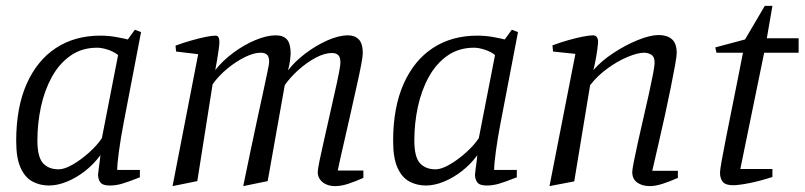

<svg xmlns="http://www.w3.org/2000/svg" viewBox="-20 -623 2732 652"><path d="M146 7Q116 7 90.5 -6.5Q65 -20 50 -53Q35 -86 35 -144Q35 -258 70.5 -338Q106 -418 170 -460Q234 -502 321 -502Q349 -502 376 -497Q403 -492 414 -489L438 -522L459 -514L399 -201Q390 -154 384 -110Q378 -66 378 -46H455V-21Q415 -5 394 1Q373 7 353 7Q329 7 321 -3.5Q313 -14 313 -30Q313 -33 315 -48Q317 -63 319 -78Q321 -93 321 -96Q298 -65 268.5 -42Q239 -19 207 -6Q175 7 146 7ZM179 -48Q199 -48 227.5 -64.5Q256 -81 283.5 -106Q311 -131 326 -154L381 -436Q368 -447 347 -454Q326 -461 310 -461Q258 -461 219.5 -434Q181 -407 156 -361.5Q131 -316 119 -260Q107 -204 107 -146Q107 -90 126 -69Q145 -48 179 -48Z M566 9 653 -439 578 -448 576 -468Q603 -478 629.5 -485.5Q656 -493 677.5 -497.5Q699 -502 712 -502Q716 -502 719 -500Q722 -498 723.5 -493Q725 -488 725 -479Q725 -472 722.5 -453.5Q720 -435 716.5 -415.5Q713 -396 711 -385Q736 -417 772.5 -444Q809 -471 847.5 -487Q886 -503 916 -503Q942 -503 954.5 -489Q967 -475 967 -440Q967 -435 965 -418.5Q963 -402 958 -384Q981 -414 1016.5 -441Q1052 -468 1091 -485.5Q1130 -503 1162 -503Q1185 -503 1198.5 -489Q1212 -475 1212 -442Q1212 -432 1206 -400.5Q1200 -369 1190 -325Q1180 -281 1169 -231Q1158 -181 1146.5 -132Q1135 -83 1127 -44H1214V-19Q1185 -6 1161.5 1.5Q1138 9 1118 9Q1101 9 1087.5 3Q1074 -3 1066.5 -14Q1059 -25 1059 -38Q1059 -47 1064.5 -74.5Q1070 -102 1079 -141Q1088 -180 1097.5 -223Q1107 -266 1116 -305.5Q1125 -345 1130.5 -373Q1136 -401 1136 -410Q1136 -429 1128.5 -436Q1121 -443 1107 -443Q1082 -443 1052 -427Q1022 -411 994 -386Q966 -361 947 -334L889 -8L806 9Q818 -49 830 -107Q842 -165 853.5 -217.5Q865 -270 874 -312Q883 -354 888.5 -380.5Q894 -407 894 -412Q894 -431 886.5 -437.5Q879 -444 865 -444Q842 -444 811.5 -429Q781 -414 752 -390Q723 -366 702 -337L650 -8Z M1426 7Q1396 7 1370.5 -6.5Q1345 -20 1330 -53Q1315 -86 1315 -144Q1315 -258 1350.5 -338Q1386 -418 1450 -460Q1514 -502 1601 -502Q1629 -502 1656 -497Q1683 -492 1694 -489L1718 -522L1739 -514L1679 -201Q1670 -154 1664 -110Q1658 -66 1658 -46H1735V-21Q1695 -5 1674 1Q1653 7 1633 7Q1609 7 1601 -3.5Q1593 -14 1593 -30Q1593 -33 1595 -48Q1597 -63 1599 -78Q1601 -93 1601 -96Q1578 -65 1548.5 -42Q1519 -19 1487 -6Q1455 7 1426 7ZM1459 -48Q1479 -48 1507.5 -64.5Q1536 -81 1563.5 -106Q1591 -131 1606 -154L1661 -436Q1648 -447 1627 -454Q1606 -461 1590 -461Q1538 -461 1499.5 -434Q1461 -407 1436 -361.5Q1411 -316 1399 -260Q1387 -204 1387 -146Q1387 -90 1406 -69Q1425 -48 1459 -48Z M1846 9 1934 -440 1858 -448 1856 -469Q1883 -479 1909.5 -486.5Q1936 -494 1958.5 -498.5Q1981 -503 1994 -503Q2003 -503 2007 -496.5Q2011 -490 2011 -482Q2011 -475 2008.5 -456Q2006 -437 2002 -416.5Q1998 -396 1995 -385Q2022 -416 2063 -443Q2104 -470 2146 -487Q2188 -504 2217 -504Q2245 -504 2261.5 -490Q2278 -476 2278 -443Q2278 -433 2272.5 -402Q2267 -371 2258 -326.5Q2249 -282 2238 -231.5Q2227 -181 2215.5 -132Q2204 -83 2195 -43H2282V-19Q2253 -6 2229 1.5Q2205 9 2187 9Q2161 9 2144 -3Q2127 -15 2127 -39Q2127 -47 2132.5 -74.5Q2138 -102 2146.5 -141Q2155 -180 2165 -222.5Q2175 -265 2183.5 -304Q2192 -343 2197.5 -371.5Q2203 -400 2203 -410Q2203 -430 2192 -437Q2181 -444 2167 -444Q2146 -444 2112 -430Q2078 -416 2043.5 -391Q2009 -366 1984 -334L1930 -7Z M2469 6Q2444 6 2434.5 -5.5Q2425 -17 2425 -37Q2425 -45 2430.5 -76Q2436 -107 2445 -152.5Q2454 -198 2464.5 -250Q2475 -302 2485 -352.5Q2495 -403 2503 -444H2413L2409 -462L2510 -489L2577 -603H2603L2584 -493H2692V-444H2575L2494 -49H2603V-22Q2560 -8 2524 -1Q2488 6 2469 6Z"/></svg>

Font: Manuale Light
Style: Italic
Weight: 300
Italic angle: -11°
Version: Version 1.002